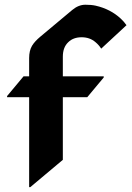

<svg xmlns="http://www.w3.org/2000/svg" viewBox="-20 -767 554 807"><path d="M102.5 19.5V-358.4H9.8V-363.3L79.1 -446.3H102.5V-522.9Q102.5 -554.2 114.7 -574.7Q126 -593.3 149.4 -612.8L283.7 -725.1Q310.1 -747.1 338.9 -747.1Q364.3 -747.1 381.8 -743.2Q444.3 -729 487.8 -688.5Q501.5 -675.8 511.7 -661.1L405.3 -562.5Q396 -577.6 381.3 -589.8Q357.4 -610.4 323.2 -610.4Q288.1 -610.4 267.1 -589.8Q244.1 -568.4 244.1 -528.8V-446.3H416V-441.4L346.7 -358.4H244.1V-95.2L107.4 19.5Z"/></svg>

Font: Gothica
Style: Bold
Weight: 700
Designer: Wojciech Kalinowski "wmk69" (wmk69@o2.pl)
Foundry: Wojciech Kalinowski "wmk69" (wmk69@o2.pl)
Version: Version 2.1.0; 2021-05-14